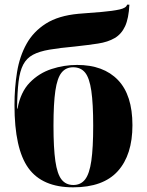

<svg xmlns="http://www.w3.org/2000/svg" viewBox="-20 -792 628 822"><path d="M293 10Q161 10 101.5 -72.5Q42 -155 42 -342Q42 -416 53 -483.5Q64 -551 93.5 -604Q123 -657 176.5 -691Q230 -725 316 -733Q370 -737 416.5 -741Q463 -745 492 -751.5Q521 -758 524 -772H534Q531 -713 515.5 -679.5Q500 -646 471 -629Q442 -612 399.5 -605.5Q357 -599 302 -593Q236 -587 192 -579.5Q148 -572 121 -557.5Q94 -543 79.5 -515.5Q65 -488 59.5 -442.5Q54 -397 53 -327H55Q68 -398 107.5 -438.5Q147 -479 200.5 -496.5Q254 -514 310 -514Q423 -514 485 -449.5Q547 -385 547 -256Q547 -129 484.5 -59.5Q422 10 293 10ZM294 0Q326 0 344.5 -24Q363 -48 371 -103.5Q379 -159 379 -254Q379 -348 371 -403Q363 -458 344.5 -481Q326 -504 293 -504Q262 -504 243.5 -481Q225 -458 217 -403.5Q209 -349 209 -254Q209 -158 217 -102.5Q225 -47 243.5 -23.5Q262 0 294 0Z"/></svg>

Font: Noto Serif Display SemiCondensed ExtraBold
Style: Regular
Weight: 800
Width: 4
Designer: Monotype Design Team
Foundry: Monotype Imaging Inc.
Version: Version 2.009